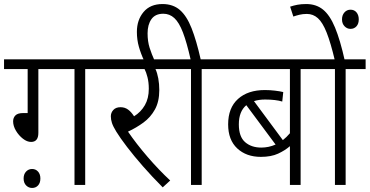

<svg xmlns="http://www.w3.org/2000/svg" viewBox="-20 -916 1831 951"><path d="M170 -574V-258Q170 -213 134 -213Q114 -213 93.5 -229Q73 -245 59 -268.5Q45 -292 45 -315Q45 -333 56.5 -344.5Q68 -356 95 -356H117V-574H0V-622H501V-574H402V0H349V-574ZM97 -32Q97 -53 109 -66Q121 -79 139 -79Q157 -79 168.5 -66Q180 -53 180 -32Q180 -10 168.5 2.5Q157 15 139 15Q122 15 109.5 2.5Q97 -10 97 -32Z M823 -22 786 12Q734 -40 688.5 -92Q643 -144 609 -188.5Q575 -233 556 -264Q540 -290 534.5 -307Q529 -324 529 -340Q529 -358 541.5 -371.5Q554 -385 577 -385Q598 -385 614 -373.5Q630 -362 644 -340Q678 -361 697.5 -395Q717 -429 717 -476Q717 -508 710.5 -533.5Q704 -559 696 -574H487V-622H855V-574H750Q759 -555 764 -527.5Q769 -500 769 -470Q769 -413 747.5 -374Q726 -335 690.5 -309Q655 -283 614 -264Q655 -204 711 -139Q767 -74 823 -22Z M694 -615Q678 -649 668 -684Q658 -719 658 -758Q658 -817 691 -856.5Q724 -896 785 -896Q837 -896 871 -866.5Q905 -837 929 -776Q953 -715 974 -622H1078V-574H979V0H926V-574H841V-622H924Q905 -706 886 -755.5Q867 -805 843.5 -826.5Q820 -848 789 -848Q749 -848 730 -821Q711 -794 711 -751Q711 -711 721 -679.5Q731 -648 746 -615Z M1568 -574H1469V0H1416V-192Q1392 -171 1357.5 -155Q1323 -139 1272 -139Q1200 -139 1155 -181Q1110 -223 1110 -300Q1110 -382 1159 -426Q1208 -470 1292 -470Q1317 -470 1342 -467Q1367 -464 1383 -460L1378 -413Q1362 -418 1340.5 -420.5Q1319 -423 1293 -423Q1262 -423 1238 -415L1381 -222Q1399 -236 1416 -256V-574H1064V-622H1568ZM1163 -300Q1163 -239 1194 -212Q1225 -185 1274 -185Q1311 -185 1345 -200L1200 -395Q1163 -364 1163 -300Z M1692 -574V0H1639V-574H1554V-622H1791V-574ZM1639 -615Q1618 -704 1598 -754.5Q1578 -805 1554.5 -826Q1531 -847 1500 -847Q1480 -847 1463.5 -843Q1447 -839 1433 -834L1417 -883Q1435 -889 1453.5 -892.5Q1472 -896 1497 -896Q1546 -896 1580 -868.5Q1614 -841 1639.5 -779.5Q1665 -718 1688 -615ZM1674 -820Q1674 -841 1686 -854.5Q1698 -868 1716 -868Q1735 -868 1746 -854.5Q1757 -841 1757 -820Q1757 -798 1745.5 -785.5Q1734 -773 1716 -773Q1699 -773 1686.5 -786Q1674 -799 1674 -820Z"/></svg>

Font: Noto Sans SemiCondensed Light
Style: Italic
Weight: 300
Width: 4
Italic angle: -12°
Designer: Monotype Design Team
Foundry: Monotype Imaging Inc.
Version: Version 2.013; ttfautohint (v1.8.4.7-5d5b)